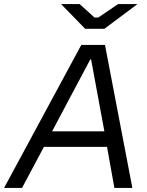

<svg xmlns="http://www.w3.org/2000/svg" viewBox="-62 -920 718 940"><path d="M-42 0H46L153 -201H462L498 0H586L452 -700H336ZM355 -779H449L611 -900H516L419 -834H401L328 -900H237ZM193 -277 380 -629H384L449 -277Z"/></svg>

Font: Fixel Display
Style: Italic
Weight: 400
Italic angle: -10°
Designer: AlfaBravo + MacPaw
Foundry: Kyrylo Tkachov, Marchela Mozhyna, Serhii Makarenko, Maria Weinstein, Zakhar Kryvoshyya
Version: Version 1.210;Glyphs 3.2 (3217)